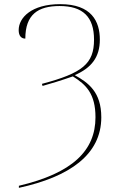

<svg xmlns="http://www.w3.org/2000/svg" viewBox="-20 -745 578 925"><path d="M71 150V160C314 107 468 1 468 -180C468 -302 405 -347 340 -383C421 -418 461 -470 461 -554C461 -642 421 -725 270 -725C132 -725 70 -660 70 -600C70 -573 82 -559 102 -559C102 -675 163 -716 267 -716C380 -716 433 -663 433 -554C433 -438 378 -393 182 -341L185 -331C215 -339 280 -359 331 -377C395 -337 440 -293 440 -180C440 -20 330 89 71 150Z"/></svg>

Font: Noto Serif Display Thin
Style: Regular
Weight: 100
Designer: Monotype Design Team
Foundry: Monotype Imaging Inc.
Version: Version 2.009